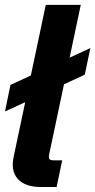

<svg xmlns="http://www.w3.org/2000/svg" viewBox="-23 -752 383 772"><path d="M142.1 0Q77.6 0 48.6 -32.5Q19.5 -64.9 32.2 -123L161.1 -732.4H301.8L175.3 -134.3Q171.9 -118.7 175.3 -113Q178.7 -107.4 192.9 -107.4H227.1L204.6 0ZM-2.9 -303.7 19 -410.6 340.3 -558.6 317.9 -451.7Z"/></svg>

Font: Schibsted Grotesk
Style: Bold Italic
Weight: 700
Italic angle: -12°
Designer: Bakken & Baeck AS, Henrik Kongsvoll
Foundry: Schibsted ASA
Version: Version 1.100;gftools[0.9.25]